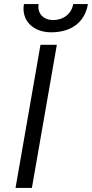

<svg xmlns="http://www.w3.org/2000/svg" viewBox="-20 -919 450 939"><path d="M56 0H136L258 -700H178ZM230 -761C335 -761 396 -816 410 -899H338C330 -852 291 -821 240 -821C194 -821 161 -852 169 -899H97C83 -816 145 -761 230 -761Z"/></svg>

Font: Fixel Display 20240404
Style: Italic
Weight: 400
Italic angle: -10°
Designer: AlfaBravo + MacPaw
Foundry: Kyrylo Tkachov, Marchela Mozhyna, Serhii Makarenko, Maria Weinstein, Zakhar Kryvoshyya
Version: Version 1.211;Glyphs 3.2 (3225)